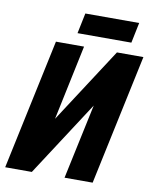

<svg xmlns="http://www.w3.org/2000/svg" viewBox="-95 -957 823 1029"><g transform="rotate(10 316.0 -443.0)"><path d="M5 0 156 -710H309L223 -302L488 -710H632L481 0H328L415 -408L150 0ZM262 -775 285 -886H578L555 -775Z"/></g></svg>

Font: Geist Mono ExtraBold
Style: Italic
Weight: 800
Italic angle: -12°
Monospace: yes
Designer: Basement.studio, Andrés Briganti, Mateo Zaragoza
Foundry: Basement.studio, Vercel, Andrés Briganti, Guido Ferreyra, Mateo Zaragoza
Version: Version 1.500; ttfautohint (v1.8.4.7-5d5b)